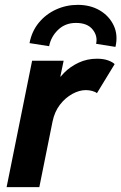

<svg xmlns="http://www.w3.org/2000/svg" viewBox="-20 -774 502 794"><path d="M7.3 0 112.8 -522.9H243.2L229.5 -457.5H241.7L210.4 -422.4Q220.7 -448.2 245.6 -473.4Q270.5 -498.5 305.4 -514.9Q340.3 -531.2 380.9 -531.2Q408.2 -531.2 427.2 -524.2Q446.3 -517.1 454.1 -508.8L380.9 -388.7Q374 -394.5 361.1 -397.9Q348.1 -401.4 335 -401.4Q308.1 -401.4 279.3 -385.7Q250.5 -370.1 228 -341.1Q205.6 -312 197.3 -271.5L142.6 0ZM457.5 -580.1 377.4 -592.8Q384.8 -625 363 -652.1Q341.3 -679.2 293.9 -679.2Q250 -679.2 220.5 -650.9Q190.9 -622.6 183.1 -583L102.1 -595.7Q111.3 -644.5 140.4 -679.9Q169.4 -715.3 211.7 -734.6Q253.9 -753.9 301.8 -753.9Q353.5 -753.9 392.6 -731Q431.6 -708 450.2 -668.7Q468.8 -629.4 457.5 -580.1Z"/></svg>

Font: Reddit Sans
Style: Bold Italic
Weight: 700
Italic angle: -11.25°
Designer: Stephen Hutchings
Version: Version 1.013